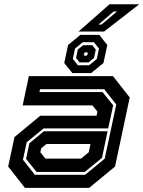

<svg xmlns="http://www.w3.org/2000/svg" viewBox="-20 -908 693 928"><path d="M100.5 0 19.5 -103 50 -245.5 174.5 -348.5H446.5L451 -368L427 -398.5H89.5L119.5 -540H526L607 -437L536 -103L411 0ZM156.5 -77 106 -140 122 -215.5 192 -273.5H500L473 -145L389.5 -77ZM148.5 -63H391.5L486 -141L542 -403L483.5 -477H173.5L170.5 -463H475.5L527 -399L503 -287.5H191L109 -220.5L91 -136ZM199.5 -141.5H372L409 -172L417.5 -212H204.5L179 -191L175 -172ZM329.5 -555 290.5 -603.5 309 -690.5 368.5 -739.5H460L498.5 -690.5L480 -603.5L421 -555ZM356.5 -592.5H410.5L448 -623L458.5 -673L434 -704H380L342.5 -673L332 -623ZM364.5 -606.5 347.5 -628 356 -668.5 382 -689.5H426L443 -668.5L434.5 -628L408.5 -606.5ZM388.5 -638.5H397L402.5 -643.5L404.5 -651L401 -655.5H392.5L387 -651L385 -643.5ZM359.5 -755.5 509.5 -887.5H653L483 -755.5ZM456 -789.5H471L545.5 -852.5H529.5Z"/></svg>

Font: Tourney
Style: Bold Italic
Weight: 700
Italic angle: -12°
Version: Version 1.015